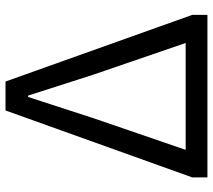

<svg xmlns="http://www.w3.org/2000/svg" viewBox="-58 -715 773 697"><g transform="rotate(-90 328.5 -366.5)"><path d="M33 0H623V-55L381 -733H276L33 -55ZM133 -79 248 -414 325 -651H330L406 -414L521 -79Z"/></g></svg>

Font: Spoqa Han Sans Neo Regular
Style: Regular
Weight: 400
Designer: [Spoqa Han Sans Neo] Dong-huui Kim  Younghwa Kang  Yujin Lee  [Noto Sans] Ryoko NISHIZUKA  (kana & ideographs); Paul D. 
Foundry: Spoqa (http://www.spoqa-han-sans.com)
Version: Version 1.000